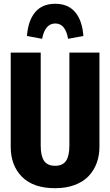

<svg xmlns="http://www.w3.org/2000/svg" viewBox="-20 -968 576 1004"><path d="M269 -948.2Q336.9 -948.2 373.8 -903.6Q410.6 -858.9 416 -779.8L335.9 -765.1Q322.3 -845.2 269 -845.2Q215.8 -845.2 200.2 -765.1L121.1 -779.8Q126.5 -858.9 163.3 -903.6Q200.2 -948.2 269 -948.2ZM500 -692.9V-200.2Q500 -154.3 485.6 -115.5Q471.2 -76.7 443.4 -47.1Q415.5 -17.6 370.6 -0.7Q325.7 16.1 268.1 16.1Q154.3 16.1 95.2 -43.2Q36.1 -102.5 36.1 -200.2V-692.9H192.9V-207Q192.9 -152.8 210.4 -127Q228 -101.1 268.1 -101.1Q308.1 -101.1 325.4 -127Q342.8 -152.8 342.8 -207V-692.9Z"/></svg>

Font: Fira Sans Compressed
Style: Bold
Weight: 700
Width: 1
Designer: Carrois Corporate & Edenspiekermann AG
Foundry: Carrois Corporate GbR & Edenspiekermann AG
Version: Version 4.203;PS 004.203;hotconv 1.0.88;makeotf.lib2.5.64775